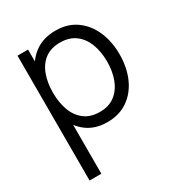

<svg xmlns="http://www.w3.org/2000/svg" viewBox="-186 -677 965 1039"><g transform="rotate(-30 296.0 -157.5)"><path d="M312.3 15Q237.8 15 186.5 -22.8Q135.2 -60.7 108.6 -125.3Q82 -190 82 -270.7Q82 -352.3 108.7 -416.7Q135.3 -481 187.3 -518Q239.3 -555 315.3 -555Q389.5 -555 442.5 -517.5Q495.5 -480 523.8 -415.6Q552 -351.2 552 -270.7Q552 -189.7 523.6 -125Q495.2 -60.3 441.7 -22.7Q388.2 15 312.3 15ZM69.7 240V-540H135.7V-133.3H143.3V240ZM305 -53.3Q361.3 -53.3 398.8 -82Q436.3 -110.7 455.2 -159.9Q474 -209.2 474 -270.7Q474 -331.7 455.5 -380.6Q437 -429.5 399.2 -458.1Q361.5 -486.7 303.3 -486.7Q247.2 -486.7 209.9 -459.2Q172.7 -431.7 154.2 -382.8Q135.7 -334 135.7 -270.7Q135.7 -208 154 -158.8Q172.3 -109.7 209.9 -81.5Q247.5 -53.3 305 -53.3Z"/></g></svg>

Font: Manrope ExtraLight
Style: Regular
Weight: 200
Designer: Mikhail Sharanda
Foundry: Mikhail Sharanda
Version: Version 4.505